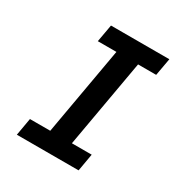

<svg xmlns="http://www.w3.org/2000/svg" viewBox="-168 -854 937 983"><g transform="rotate(30 300.0 -362.5)"><path d="M86.5 -103H206.5L298 -622H188L206.5 -725H551.5L533 -622H426L334.5 -103H451.5L433.5 0H68.5Z"/></g></svg>

Font: JuliaMono
Style: Bold Italic
Weight: 700
Italic angle: -9°
Monospace: yes
Designer: cormullion
Foundry: corm
Version: Version 0.057; ttfautohint (v1.8.4)